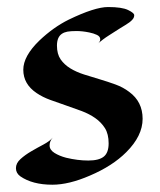

<svg xmlns="http://www.w3.org/2000/svg" viewBox="-20 -503 447 535"><path d="M250 -378.9Q259.3 -385.7 259.3 -393.6Q259.3 -401.4 250 -405.8Q240.7 -410.2 228.5 -412.6Q209.5 -416.5 193.1 -416.5Q176.8 -416.5 167.7 -414.8Q158.7 -413.1 152.3 -408.7Q138.7 -399.4 138.7 -376Q138.7 -352.5 148.9 -337.6Q159.2 -322.8 176 -312.5Q192.9 -302.2 214.4 -295.4Q235.8 -288.6 258.1 -282Q280.3 -275.4 301.8 -267.6Q323.2 -259.8 339.8 -247.1Q377.4 -219.7 377.4 -171.9Q377.4 -124.5 332 -79.1Q293.5 -40.5 230.5 -13.7Q171.9 11.7 126 11.7Q70.3 11.7 36.6 -11.7Q24.4 -20.5 24.4 -34.4Q24.4 -48.3 37.1 -59.8Q49.8 -71.3 66.9 -81.3Q84 -91.3 101.1 -100.3Q118.2 -109.4 127 -119.6Q118.2 -109.9 118.2 -97.7Q118.2 -85.4 131.8 -76.9Q145.5 -68.4 164.1 -63.5Q196.3 -55.7 226.1 -55.7Q255.9 -55.7 269.3 -66.7Q282.7 -77.6 282.7 -103.5Q282.7 -129.4 272.5 -145.8Q262.2 -162.1 245.6 -173.8Q229 -185.5 207.5 -193.6Q186 -201.7 163.8 -209.2Q141.6 -216.8 120.1 -224.6Q98.6 -232.4 82 -243.7Q44.9 -268.6 44.9 -308.6Q44.9 -346.7 89.8 -390.1Q128.9 -427.2 171.4 -448.2Q244.1 -483.4 281.2 -483.4Q319.8 -483.4 336.9 -475.1Q354 -466.8 354 -460.7Q354 -454.6 350.1 -449.7Q346.2 -444.8 340.6 -440.7Q335 -436.5 329.1 -433.1Q323.2 -429.7 312.5 -422.9Q301.8 -416 283.7 -404.5Q265.6 -393.1 250 -378.9Z"/></svg>

Font: Fondamento
Style: Regular
Weight: 400
Version: Version 1.000